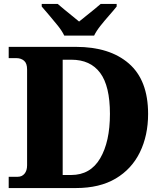

<svg xmlns="http://www.w3.org/2000/svg" viewBox="-20 -951 823 971"><path d="M24 0V-57H70Q91 -57 104 -72.5Q117 -88 117 -115V-600Q117 -631 101.5 -644Q86 -657 63 -657H24V-714H364Q535 -714 632 -629.5Q729 -545 729 -375Q729 -266 687.5 -181Q646 -96 565 -48Q484 0 364 0ZM340 -66Q437 -66 486.5 -150Q536 -234 536 -375Q536 -516 486.5 -582.5Q437 -649 341 -649H297V-66ZM305 -771Q294 -794 273 -820.5Q252 -847 229.5 -873Q207 -899 191 -918V-931H272Q284 -920 304 -904Q324 -888 344.5 -871Q365 -854 380 -842Q395 -854 416 -871Q437 -888 457 -904Q477 -920 489 -931H570V-918Q555 -899 532 -873Q509 -847 488 -820.5Q467 -794 456 -771Z"/></svg>

Font: Noto Serif Georgian ExtraBold
Style: Regular
Weight: 800
Designer: Monotype Design Team, Akaki Razmadze
Foundry: Google LLC
Version: Version 2.003; ttfautohint (v1.8.4.7-5d5b)